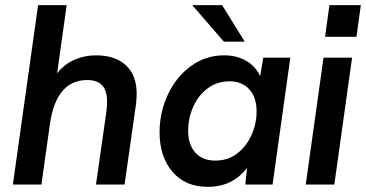

<svg xmlns="http://www.w3.org/2000/svg" viewBox="-20 -717 1422 746"><path d="M128 -697H239L202 -432Q230 -468 269.5 -485Q309 -502 353 -502Q428 -502 469.5 -463Q511 -424 511 -353Q511 -342 509 -316L464 0H353L393 -281Q396 -304 396 -322Q396 -365 377 -385.5Q358 -406 319 -406Q199 -406 174 -236L141 0H30Z M600 -203Q600 -280 632 -349Q664 -418 721.5 -460Q779 -502 851 -502Q899 -502 936 -481Q973 -460 991 -421L1003 -493H1108L1039 0H933L940 -65Q884 9 787 9Q700 9 650 -49.5Q600 -108 600 -203ZM977 -284Q977 -338 949 -369.5Q921 -401 872 -401Q823 -401 786.5 -373.5Q750 -346 730.5 -301.5Q711 -257 711 -209Q711 -155 739 -124Q767 -93 817 -93Q866 -93 902 -121Q938 -149 957.5 -193Q977 -237 977 -284ZM727 -697H843L931 -555H850Z M1237 -493H1348L1279 0H1168ZM1260 -697H1382L1365 -574H1243Z"/></svg>

Font: Hanken Grotesk SemiBold
Style: Italic
Weight: 600
Italic angle: -8°
Designer: Alfredo Marco Pradil
Foundry: Hanken Design Co.
Version: Version 3.014